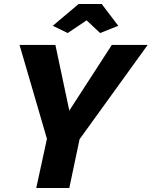

<svg xmlns="http://www.w3.org/2000/svg" viewBox="-20 -933 753 953"><path d="M213 -244 77 -710H255L324 -384L535 -710H713L375 -242L324 0H160ZM242 -805 370 -913H485L567 -805L477 -769L410 -832L316 -769Z"/></svg>

Font: Raleway ExtraBold
Style: Italic
Weight: 800
Italic angle: -12°
Designer: Matt McInerney, Pablo Impallari, Rodrigo Fuenzalida
Foundry: Matt McInerney, Pablo Impallari, Rodrigo Fuenzalida
Version: Version 4.026